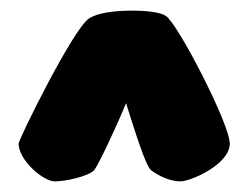

<svg xmlns="http://www.w3.org/2000/svg" viewBox="-20 -744 467 361"><path d="M292 -714C282 -721 256 -724 228 -724C196 -724 163 -720 147 -709C117 -689 15 -482 15 -474C15 -443 61 -403 83 -403C105 -403 147 -413 157 -424C164 -432 196 -499 217 -550C234 -496 254 -432 264 -424C277 -414 299 -403 319 -403C339 -403 412 -435 412 -474C412 -511 314 -700 292 -714Z"/></svg>

Font: Manosque
Style: Regular
Weight: 400
Designer: Ariel Martín Pérez
Foundry: Ariel Martín Pérez
Version: Version 1.005;hotconv 1.0.109;makeotfexe 2.5.65596